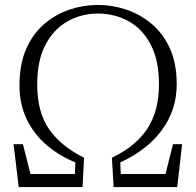

<svg xmlns="http://www.w3.org/2000/svg" viewBox="-20 -759 795 779"><path d="M56 0 35 -174H73L109 -32L80 -53H302L283 -32L286 -100Q220 -127 169 -170.5Q118 -214 88.5 -275Q59 -336 59 -413Q59 -499 86.5 -561Q114 -623 160.5 -662.5Q207 -702 263.5 -720.5Q320 -739 377 -739Q436 -739 492.5 -720Q549 -701 595.5 -662Q642 -623 669.5 -562Q697 -501 697 -417Q697 -313 637 -231.5Q577 -150 468 -100L471 -33L453 -53H672L646 -31L682 -174H719L699 0H441L434 -119Q532 -166 578.5 -238Q625 -310 625 -416Q625 -514 591.5 -578Q558 -642 501.5 -673Q445 -704 377 -704Q311 -704 255 -673Q199 -642 165 -578.5Q131 -515 131 -416Q131 -304 179 -235Q227 -166 321 -119L315 0Z"/></svg>

Font: Noto Serif HK ExtraLight
Style: Regular
Weight: 200
Designer: Ryoko NISHIZUKA 西塚涼子 (kana & ideographs); Frank Grießhammer (Latin, Greek & Cyrillic); Wenlong ZHANG 张文龙 (bopomofo); San
Foundry: Adobe
Version: Version 2.002-H1;hotconv 1.1.0;makeotfexe 2.6.0